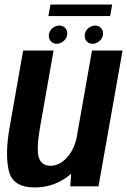

<svg xmlns="http://www.w3.org/2000/svg" viewBox="-20 -817 558 842"><path d="M288 0 292 -55Q223.5 5 132 5Q35.5 5 18.5 -68.5Q1.5 -142 22 -257.5L81.5 -595.5H215L156 -261.5Q138.5 -160.5 150.5 -125.2Q162.5 -90 201.5 -90Q241.5 -90 275 -127.5Q304 -160.5 315.5 -210.5L383.5 -595.5H517.5L412 0ZM386 -625Q370.5 -625 361 -635Q351.5 -645 351.5 -660Q351.5 -678.5 365.5 -691.8Q379.5 -705 397.5 -705Q412.5 -705 422.2 -695Q432 -685 432 -670.5Q432 -652 417.8 -638.5Q403.5 -625 386 -625ZM229 -625Q213.5 -625 203.8 -635Q194 -645 194 -660Q194 -678.5 208.2 -691.8Q222.5 -705 240.5 -705Q255.5 -705 265.2 -695Q275 -685 275 -670.5Q275 -652 260.8 -638.5Q246.5 -625 229 -625ZM192 -746.5 201.5 -797H472L463 -746.5Z"/></svg>

Font: Anybody SemiBold
Style: Italic
Weight: 600
Italic angle: -10°
Designer: Tyler Finck
Foundry: Etcetera Type Company
Version: Version 1.010; ttfautohint (v1.8.3) -l 8 -r 50 -G 200 -x 14 